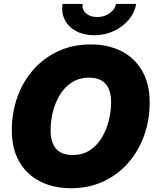

<svg xmlns="http://www.w3.org/2000/svg" viewBox="-20 -969 810 999"><path d="M348.6 10.3Q258.8 10.3 189.5 -24.7Q120.1 -59.6 80.8 -127Q41.5 -194.3 41.5 -291.5Q41.5 -382.8 70.3 -463.6Q99.1 -544.4 153.1 -606Q207 -667.5 282.7 -702.6Q358.4 -737.8 452.6 -737.8Q542 -737.8 611.1 -703.1Q680.2 -668.5 719.5 -600.8Q758.8 -533.2 758.8 -435.5Q758.8 -344.2 729.7 -263.4Q700.7 -182.6 646.7 -121.1Q592.8 -59.6 517.3 -24.7Q441.9 10.3 348.6 10.3ZM357.4 -162.6Q410.2 -162.6 448 -187.5Q485.8 -212.4 510.3 -253.7Q534.7 -294.9 546.4 -343Q558.1 -391.1 558.1 -437Q558.1 -479 545.4 -507.6Q532.7 -536.1 507.3 -550.5Q481.9 -564.9 443.8 -564.9Q391.6 -564.9 353.3 -539.8Q314.9 -514.6 290.5 -473.6Q266.1 -432.6 254.6 -384.8Q243.2 -336.9 243.2 -291Q243.2 -249 255.9 -220.2Q268.6 -191.4 293.9 -177Q319.3 -162.6 357.4 -162.6ZM470.2 -785.6Q415.5 -785.6 375.7 -807.4Q335.9 -829.1 317.1 -866.2Q298.3 -903.3 305.7 -948.7H410.2Q405.3 -919.9 427 -900.1Q448.7 -880.4 485.8 -880.4Q510.3 -880.4 531.2 -889.4Q552.2 -898.4 566.2 -914.1Q580.1 -929.7 583.5 -948.7H688.5Q681.2 -903.3 649.9 -866.2Q618.7 -829.1 571.8 -807.4Q524.9 -785.6 470.2 -785.6Z"/></svg>

Font: Inter 18pt Black
Style: Italic
Weight: 900
Italic angle: -9.3988°
Designer: Rasmus Andersson
Foundry: rsms
Version: Version 4.001;git-66647c0bb